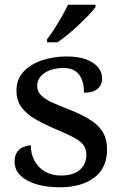

<svg xmlns="http://www.w3.org/2000/svg" viewBox="-20 -786 498 816"><path d="M234 10Q180 10 136.5 -2.5Q93 -15 67.5 -39.5Q42 -64 42 -98Q42 -126 54 -141.5Q66 -157 82 -162.5Q98 -168 111 -168Q111 -132 126.5 -103Q142 -74 171 -57Q200 -40 239 -40Q292 -40 319.5 -64.5Q347 -89 347 -127Q347 -151 336.5 -167Q326 -183 299 -198.5Q272 -214 224 -234Q172 -256 133 -278Q94 -300 72 -329Q50 -358 50 -401Q50 -449 79 -480.5Q108 -512 156.5 -529Q205 -546 263 -546Q314 -546 347.5 -533Q381 -520 397.5 -499Q414 -478 414 -453Q414 -425 395 -408.5Q376 -392 337 -392Q337 -442 315.5 -469.5Q294 -497 250 -497Q219 -497 193.5 -488Q168 -479 153 -461.5Q138 -444 138 -421Q138 -397 155.5 -380Q173 -363 206 -348.5Q239 -334 285 -316Q336 -295 369 -273Q402 -251 418.5 -222Q435 -193 435 -151Q435 -72 380.5 -31Q326 10 234 10ZM180 -619Q195 -638 211.5 -664Q228 -690 243.5 -717Q259 -744 269 -766H386V-756Q377 -743 358 -723Q339 -703 315.5 -681Q292 -659 268.5 -639.5Q245 -620 224 -606H180Z"/></svg>

Font: ET Text
Style: Regular
Weight: 470
Designer: Monotype Design Team
Foundry: Monotype Imaging Inc.
Version: Version 2.009